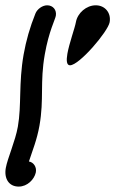

<svg xmlns="http://www.w3.org/2000/svg" viewBox="-43 -687 428 713"><path d="M238.8 -604.5C234.9 -582.7 214.1 -526.4 207.2 -487.3C202.9 -462.7 204.2 -444.5 216.9 -444.5C251.5 -444.5 358.1 -570 364.2 -604.5C370.3 -639.1 347.1 -667.3 312.6 -667.3C278 -667.3 244.9 -639.1 238.8 -604.5ZM23.3 -216.7C14 -163.5 -15.2 -98.7 -21.5 -63.2C-28.5 -23.3 -9.7 5.9 26.4 5.9C58.9 5.9 84 -21 89.7 -45.5L90.2 -48.2C93.4 -66.4 82.1 -84.5 64.4 -87.3C77.3 -127.2 94.2 -167.3 103.6 -220.7C121.1 -319.9 104.7 -379.5 123.4 -485.4C138.5 -571.1 161.8 -613.9 164.3 -628.2C168.1 -650 153.9 -667.3 132.1 -667.3C114.8 -667.3 95.1 -653.6 88.4 -636.4C68.3 -586.6 53.7 -535.6 44.7 -484.5C25.8 -377.4 37.5 -297 23.3 -216.7Z"/></svg>

Font: TudorRose
Style: Oblique
Weight: 500
Italic angle: 10°
Version: Version 001.000